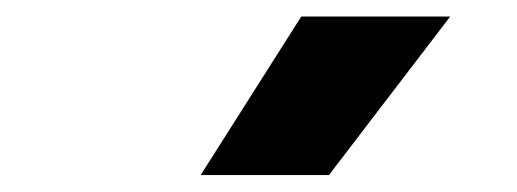

<svg xmlns="http://www.w3.org/2000/svg" viewBox="-20 -828 625 232"><path d="M222.5 -616.5 344 -808H524L377.5 -616.5Z"/></svg>

Font: Encode Sans SmExp
Style: Bold
Weight: 700
Width: 6
Designer: Multiple Designers
Foundry: Impallari Type
Version: Version 3.002; ttfautohint (v1.8.3) -l 8 -r 50 -G 200 -x 14 